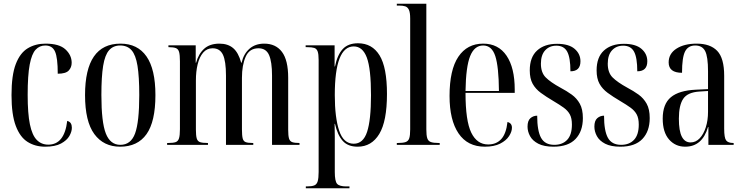

<svg xmlns="http://www.w3.org/2000/svg" viewBox="-20 -780 4003 1034"><path d="M223 10Q170 10 129 -15.5Q88 -41 65 -102Q42 -163 42 -268Q42 -375 65 -435Q88 -495 129.5 -520Q171 -545 225 -545Q299 -545 332.5 -514Q366 -483 366 -442Q366 -417 350 -400Q334 -383 291 -383Q291 -469 276.5 -502Q262 -535 224 -535Q193 -535 172 -512.5Q151 -490 140 -432.5Q129 -375 129 -269Q129 -169 141 -110.5Q153 -52 178 -26.5Q203 -1 240 -1Q327 -1 342 -129Q356 -125 361.5 -115.5Q367 -106 367 -92Q367 -71 353.5 -47.5Q340 -24 308.5 -7Q277 10 223 10Z M627 10Q538 10 488 -58Q438 -126 438 -268Q438 -545 629 -545Q721 -545 769 -476Q817 -407 817 -268Q817 -125 769 -57.5Q721 10 627 10ZM628 0Q685 0 707.5 -61.5Q730 -123 730 -268Q730 -367 720.5 -425.5Q711 -484 688.5 -509.5Q666 -535 627 -535Q590 -535 567.5 -509.5Q545 -484 535.5 -425.5Q526 -367 526 -268Q526 -122 550 -61Q574 0 628 0Z M880 0V-10H886Q912 -10 925.5 -14.5Q939 -19 944 -35Q949 -51 949 -84V-450Q949 -484 944.5 -500Q940 -516 927 -521Q914 -526 889 -526H887V-536H1034V-442H1036Q1049 -490 1079.5 -517.5Q1110 -545 1162 -545Q1207 -545 1235.5 -521Q1264 -497 1279 -442H1281Q1292 -490 1323.5 -517.5Q1355 -545 1403 -545Q1465 -545 1498.5 -500.5Q1532 -456 1532 -361V-81Q1532 -49 1536.5 -34Q1541 -19 1554 -14.5Q1567 -10 1591 -10H1593V0H1445V-373Q1445 -447 1429 -483.5Q1413 -520 1372 -520Q1323 -520 1303 -474.5Q1283 -429 1283 -361V-83Q1283 -50 1287 -34.5Q1291 -19 1303.5 -14.5Q1316 -10 1340 -10H1344V0H1197V-373Q1197 -451 1180.5 -485.5Q1164 -520 1125 -520Q1094 -520 1074 -496.5Q1054 -473 1044.5 -434Q1035 -395 1035 -347V-82Q1035 -50 1039.5 -34.5Q1044 -19 1057.5 -14.5Q1071 -10 1098 -10H1100V0Z M1627 234V224H1632Q1659 224 1672.5 218.5Q1686 213 1691 196Q1696 179 1696 146V-457Q1696 -489 1690.5 -503.5Q1685 -518 1672 -522Q1659 -526 1635 -526H1626V-536H1782V-422H1784Q1797 -485 1826 -516Q1855 -547 1908 -547Q1984 -547 2024 -482Q2064 -417 2064 -274Q2064 -127 2022.5 -58.5Q1981 10 1906 10Q1854 10 1826 -21Q1798 -52 1784 -113H1782Q1783 -77 1783 -43Q1783 -9 1783 27V146Q1783 196 1795.5 210Q1808 224 1846 224H1862V234ZM1885 -6Q1936 -6 1957 -70Q1978 -134 1978 -267Q1978 -410 1955.5 -470Q1933 -530 1885 -530Q1783 -530 1783 -268Q1783 -147 1806.5 -76.5Q1830 -6 1885 -6Z M2117 0V-10H2123Q2150 -10 2164.5 -15Q2179 -20 2184 -35.5Q2189 -51 2189 -83V-680Q2189 -713 2182 -727.5Q2175 -742 2162 -746Q2149 -750 2129 -750H2117V-760H2276V-83Q2276 -51 2281 -35.5Q2286 -20 2300.5 -15Q2315 -10 2342 -10H2348V0Z M2591 10Q2498 10 2449.5 -61.5Q2401 -133 2401 -263Q2401 -404 2448.5 -474.5Q2496 -545 2582 -545Q2664 -545 2708 -480Q2752 -415 2752 -298V-280H2487Q2487 -129 2518 -65.5Q2549 -2 2609 -2Q2653 -2 2679.5 -31Q2706 -60 2713 -123Q2737 -117 2737 -92Q2737 -71 2721.5 -47Q2706 -23 2673.5 -6.5Q2641 10 2591 10ZM2667 -290Q2666 -420 2647.5 -477.5Q2629 -535 2582 -535Q2535 -535 2512 -478Q2489 -421 2487 -290Z M2961 10Q2910 10 2879 -6Q2848 -22 2834.5 -47Q2821 -72 2821 -98Q2821 -130 2836.5 -143.5Q2852 -157 2873 -157Q2873 -75 2894 -37.5Q2915 0 2965 0Q3009 0 3034.5 -27Q3060 -54 3060 -109Q3060 -143 3049 -163.5Q3038 -184 3016 -200Q2994 -216 2960 -236Q2921 -259 2892.5 -280Q2864 -301 2848.5 -329Q2833 -357 2833 -401Q2833 -472 2872.5 -508Q2912 -544 2980 -544Q3043 -544 3074.5 -517Q3106 -490 3106 -450Q3106 -396 3052 -396Q3052 -470 3034.5 -502Q3017 -534 2976 -534Q2939 -534 2916 -509Q2893 -484 2893 -437Q2893 -389 2919 -363Q2945 -337 2998 -308Q3032 -290 3059 -270.5Q3086 -251 3102.5 -221.5Q3119 -192 3119 -144Q3119 -73 3079.5 -31.5Q3040 10 2961 10Z M3321 10Q3270 10 3239 -6Q3208 -22 3194.5 -47Q3181 -72 3181 -98Q3181 -130 3196.5 -143.5Q3212 -157 3233 -157Q3233 -75 3254 -37.5Q3275 0 3325 0Q3369 0 3394.5 -27Q3420 -54 3420 -109Q3420 -143 3409 -163.5Q3398 -184 3376 -200Q3354 -216 3320 -236Q3281 -259 3252.5 -280Q3224 -301 3208.5 -329Q3193 -357 3193 -401Q3193 -472 3232.5 -508Q3272 -544 3340 -544Q3403 -544 3434.5 -517Q3466 -490 3466 -450Q3466 -396 3412 -396Q3412 -470 3394.5 -502Q3377 -534 3336 -534Q3299 -534 3276 -509Q3253 -484 3253 -437Q3253 -389 3279 -363Q3305 -337 3358 -308Q3392 -290 3419 -270.5Q3446 -251 3462.5 -221.5Q3479 -192 3479 -144Q3479 -73 3439.5 -31.5Q3400 10 3321 10Z M3670 10Q3617 10 3583 -29Q3549 -68 3549 -141Q3549 -220 3593 -256.5Q3637 -293 3728 -297L3793 -300V-396Q3793 -475 3777.5 -505Q3762 -535 3724 -535Q3686 -535 3669.5 -503Q3653 -471 3653 -388Q3581 -388 3581 -444Q3581 -491 3623 -518Q3665 -545 3732 -545Q3805 -545 3842.5 -506Q3880 -467 3880 -372V-87Q3880 -38 3890.5 -24Q3901 -10 3929 -10H3931V0H3795V-96H3793Q3762 10 3670 10ZM3699 -13Q3727 -13 3748 -35Q3769 -57 3781 -94.5Q3793 -132 3793 -178V-290L3747 -287Q3683 -283 3659.5 -248Q3636 -213 3636 -141Q3636 -75 3652 -44Q3668 -13 3699 -13Z"/></svg>

Font: Noto Serif Display ExtraCondensed
Style: Regular
Weight: 400
Width: 2
Designer: Monotype Design Team
Foundry: Monotype Imaging Inc.
Version: Version 2.009